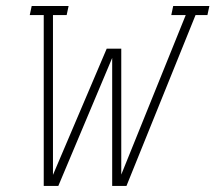

<svg xmlns="http://www.w3.org/2000/svg" viewBox="-20 -610 707 630"><path d="M123.5 -560.5H77.6L84 -590.3H205.1L198.7 -560.5H153.8V-36.1L330.1 -450.2H377.9V-37.1L589.4 -560.5H542L548.3 -590.3H667L660.6 -560.5H621.6L395 0H348.1V-419.9L171.4 0H123.5Z"/></svg>

Font: Compagnon Light Italic
Style: Regular
Weight: 400
Italic angle: -12°
Designer: Valentin Papon
Foundry: Velvetyne Type Foundry
Version: Version 1.000;PS 001.000;hotconv 1.0.88;makeotf.lib2.5.64775